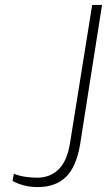

<svg xmlns="http://www.w3.org/2000/svg" viewBox="-20 -753 434 779"><path d="M133 6Q100 6 74 -1.5Q48 -9 31 -19L36 -48Q59 -39 84 -35.5Q109 -32 130 -32Q183 -32 217.5 -65.5Q252 -99 264 -172L354 -733H394L305 -167Q290 -77 248 -35.5Q206 6 133 6Z"/></svg>

Font: Exo Thin ExtraLight
Style: Italic
Weight: 250
Italic angle: -9°
Version: Version 2.000